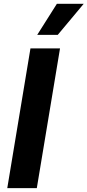

<svg xmlns="http://www.w3.org/2000/svg" viewBox="-20 -979 455 999"><path d="M292.3 -727.3 171.5 0H17.8L138.5 -727.3ZM173.7 -797.6 275.9 -959.2H415.5L280.5 -797.6Z"/></svg>

Font: Inter UI
Style: Bold Italic
Weight: 700
Italic angle: 9.39999°
Designer: Rasmus Andersson
Foundry: rsms
Version: 3.2;8d6f07862